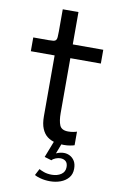

<svg xmlns="http://www.w3.org/2000/svg" viewBox="-100 -761 639 1029"><g transform="rotate(10 220.0 -247.0)"><path d="M286.5 8Q262 8 238.5 2.5Q215 -3 196.2 -17.2Q177.5 -31.5 166.5 -57.8Q155.5 -84 155.5 -125.5Q155.5 -136 155.5 -147.2Q155.5 -158.5 155.5 -171V-456H26V-531H109Q126 -531 135.5 -532.2Q145 -533.5 149.2 -538.8Q153.5 -544 154.5 -555.2Q155.5 -566.5 155.5 -586.5V-707H241V-531H407V-456H241V-198.5Q241 -187.5 241 -177Q241 -166.5 241 -157.5Q241 -115 251.2 -91Q261.5 -67 297.5 -67Q312 -67 325 -69.5Q338 -72 344.5 -74.5V-0.5Q336 2.5 320.8 5.2Q305.5 8 286.5 8ZM296 50Q313 50 328.5 58Q344 66 354 82.2Q364 98.5 364 124Q364 154 347.5 173.5Q331 193 304.5 202.8Q278 212.5 247.5 212.5Q219.5 212.5 195.5 206Q171.5 199.5 163 193.5L181.5 158Q188.5 162.5 207.2 169.5Q226 176.5 251 176.5Q281 176.5 301.8 162.5Q322.5 148.5 322.5 122.5Q322.5 101 311.2 91.2Q300 81.5 282.5 81.5Q270 81.5 256.5 86.8Q243 92 236 100.5L197.5 89L232 0H276.5L245.5 81L231.5 78Q236 67.5 256 58.8Q276 50 296 50Z"/></g></svg>

Font: Epilogue
Style: Regular
Weight: 400
Designer: Tyler Finck
Foundry: Etcetera Type Co
Version: Version 2.112